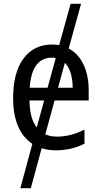

<svg xmlns="http://www.w3.org/2000/svg" viewBox="-20 -780 532 1009"><path d="M136 -319Q147 -477 253 -477Q263 -477 273 -475L230 -319ZM362 -319H285L321 -450Q361 -409 362 -319ZM135 -252H212L173 -110Q136 -158 135 -252ZM273 10Q355 10 424 -25V-99Q352 -62 280 -62Q245 -62 218 -74L267 -252H446V-307Q446 -383 419 -440.5Q392 -498 341 -525L406 -760H351L291 -543Q273 -546 254 -546Q158 -546 103.5 -472.5Q49 -399 49 -265Q49 -92 150 -24L87 209H142L199 -1Q233 10 273 10Z"/></svg>

Font: Noto Sans UI SemiCondensed
Style: Regular
Weight: 400
Width: 4
Designer: Monotype Design Team
Foundry: Monotype Imaging Inc.
Version: 1.001